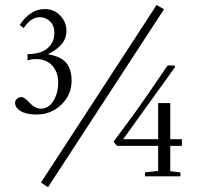

<svg xmlns="http://www.w3.org/2000/svg" viewBox="-20 -719 813 783"><path d="M175.8 44.4 147 25.4 618.7 -698.7 648.9 -681.2ZM129.4 -252Q86.9 -252 64.2 -265.9Q41.5 -279.8 41.5 -299.8Q41.5 -309.1 49.3 -316.2Q57.1 -323.2 67.4 -323.2Q79.6 -323.2 100.6 -299.8Q123 -275.9 146.5 -275.9Q178.7 -275.9 198 -307.9Q217.3 -339.8 217.3 -382.3Q217.3 -424.3 193.4 -451.2Q169.4 -478 128.4 -478Q108.4 -478 92.3 -472.7V-498.5Q144.5 -498 173.1 -521.7Q201.7 -545.4 201.7 -584.5Q201.7 -614.7 184.1 -631.8Q166.5 -648.9 142.6 -648.9Q105.5 -648.9 76.7 -604.5L60.5 -617.2Q103 -682.1 163.6 -682.1Q200.2 -682.1 225.6 -655.5Q251 -628.9 251 -592.8Q251 -564.9 234.6 -542.7Q218.3 -520.5 175.8 -497.6Q228.5 -488.8 250.2 -462.4Q272 -436 272 -390.6Q272 -332.5 230.2 -292.2Q188.5 -252 129.4 -252ZM571.3 0V-16.1L625 -22V-124H457.5L442.9 -141.1L531.7 -261.2Q568.8 -312.5 663.6 -452.1H690.4L694.8 -446.8L482.4 -151.4H625V-298.8H674.3V-151.4H721.7V-124H674.3V-21L715.8 -15.6V0Z"/></svg>

Font: Elstob Light
Style: Regular
Weight: 300
Designer: Peter S. Baker
Version: Version 1.015